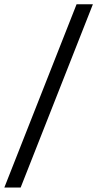

<svg xmlns="http://www.w3.org/2000/svg" viewBox="-20 -713 458 885"><path d="M75.2 151.4 408.2 -693.4H333L0 151.4Z"/></svg>

Font: Abhaya Libre
Style: Bold
Weight: 700
Designer: Pushpananda Ekanayake, Sol Matas, Pathum Egodawatta
Foundry: Mooniak
Version: Version 1.050 ; ttfautohint (v1.6)